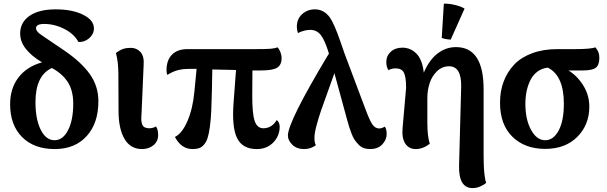

<svg xmlns="http://www.w3.org/2000/svg" viewBox="-20 -783 3248 1028"><path d="M272.9 15.1Q162.1 15.1 98.1 -49.3Q34.2 -113.8 34.2 -225.1Q34.2 -310.1 79.1 -368.4Q124 -426.8 205.1 -449.2Q87.9 -519.5 87.9 -603Q87.9 -663.6 138.2 -698.2Q188.5 -732.9 277.8 -732.9Q367.2 -732.9 425 -704.1Q482.9 -675.3 482.9 -630.9Q482.9 -600.6 457.8 -578.6Q432.6 -556.6 399.9 -558.1Q377.4 -601.1 324.7 -627.9Q272 -654.8 216.8 -654.8Q172.9 -654.8 172.9 -631.8Q172.9 -623.5 179 -615.7Q185.1 -607.9 192.4 -602.3Q199.7 -596.7 220.2 -583L326.2 -511.2Q416 -449.7 461.4 -385.5Q506.8 -321.3 506.8 -241.2Q506.8 -123 443.8 -54Q380.9 15.1 272.9 15.1ZM169.9 -235.8Q169.9 -144.5 198 -88.4Q226.1 -32.2 272 -32.2Q316.9 -32.2 344.5 -86.2Q372.1 -140.1 372.1 -228Q372.1 -295.4 345.2 -339.8Q318.4 -384.3 263.2 -416L257.8 -418.9Q169.9 -378.9 169.9 -235.8Z M740.7 15.1Q678.2 15.1 646.5 -39.6Q614.7 -94.2 614.7 -189L613.8 -384.8Q613.8 -452.1 600.6 -499Q621.6 -515.1 639.4 -521Q657.2 -526.9 679.7 -526.9Q711.9 -526.9 732.4 -504.2Q752.9 -481.4 749 -433.1L737.8 -174.8Q733.4 -132.8 742.2 -114.5Q751 -96.2 778.8 -96.2Q798.8 -96.2 814.9 -106Q826.7 -91.3 826.7 -59.1Q826.7 -26.4 801.8 -5.6Q776.9 15.1 740.7 15.1Z M1354.5 15.1Q1278.8 15.1 1249.8 -42.7Q1220.7 -100.6 1230.5 -231.9L1243.7 -408.2L1116.7 -411.1L1114.7 -306.2Q1113.3 -236.3 1111.1 -189.5Q1108.9 -142.6 1103.8 -104.7Q1098.6 -66.9 1091.8 -45.4Q1085 -23.9 1073 -9.5Q1061 4.9 1046.6 10Q1032.2 15.1 1010.7 15.1Q950.7 15.1 916.5 -49.8Q954.6 -67.9 983.4 -134.3Q1012.2 -200.7 1020.5 -290L1032.7 -414.1H992.7Q956.5 -414.1 930.2 -406.7Q903.8 -399.4 875.5 -381.8Q871.6 -393.6 871.6 -407.2Q871.6 -460.9 900.9 -490.5Q930.2 -520 983.4 -520H1345.7Q1405.8 -520 1429.4 -522Q1453.1 -523.9 1465.3 -529.8Q1474.6 -521.5 1481.2 -504.6Q1487.8 -487.8 1487.8 -472.2Q1487.8 -435.5 1464.1 -420.7Q1440.4 -405.8 1378.4 -405.8H1331.5L1330.6 -273.9Q1330.1 -176.8 1343.3 -136.5Q1356.4 -96.2 1389.6 -96.2Q1435.5 -96.2 1461.4 -140.1Q1468.3 -136.2 1472.9 -126.2Q1477.5 -116.2 1477.5 -105Q1477.5 -55.7 1443.4 -20.3Q1409.2 15.1 1354.5 15.1Z M1961.4 15.1Q1942.4 15.1 1926.8 9.3Q1911.1 3.4 1899.2 -9.3Q1887.2 -22 1878.7 -34.4Q1870.1 -46.9 1862.1 -68.1Q1854 -89.4 1849.6 -103.5Q1845.2 -117.7 1838.4 -142.1L1770.5 -391.1Q1760.7 -362.8 1737.3 -298.3Q1713.9 -233.9 1700.4 -195.3Q1687 -156.7 1675 -112.3Q1663.1 -67.9 1663.6 -44.9Q1663.6 -17.1 1671.4 -5.9Q1645 15.1 1607.4 15.1Q1568.4 15.1 1544.9 -8.3Q1521.5 -31.7 1521.5 -57.1Q1521.5 -130.4 1733.9 -484.4Q1735.8 -486.8 1736.8 -488.5Q1737.8 -490.2 1739 -492.2Q1740.2 -494.1 1741.2 -496.1Q1719.7 -567.4 1697.8 -595.2Q1675.8 -623 1641.6 -623Q1609.4 -623 1575.2 -606Q1569.3 -623.5 1569.3 -639.2Q1569.3 -681.6 1597.7 -707.3Q1626 -732.9 1665.5 -732.9Q1714.8 -732.9 1746.1 -689.5Q1769.5 -656.2 1802.7 -560.1Q1807.1 -548.3 1815.4 -523.4Q1821.3 -506.8 1824.2 -498L1934.6 -204.1Q1958 -140.6 1973.1 -117.9Q1988.3 -95.2 2010.3 -95.2Q2023.4 -95.2 2040.5 -105Q2050.3 -91.8 2050.3 -64.9Q2050.3 -35.2 2026.9 -10Q2003.4 15.1 1961.4 15.1Z M2510.3 224.1Q2434.1 224.1 2438 100.1L2449.2 -316.9Q2451.7 -428.2 2384.3 -428.2Q2347.7 -428.2 2320.3 -402.1Q2293 -376 2280.5 -338.1Q2268.1 -300.3 2268.1 -257.8V-126Q2268.1 -53.2 2281.2 -13.2Q2244.6 15.1 2206.1 15.1Q2169.4 15.1 2150.1 -13.9Q2130.9 -43 2135.3 -95.2L2154.3 -312Q2154.3 -372.1 2142.3 -394.5Q2130.4 -417 2098.1 -417Q2076.2 -417 2060.1 -407.2Q2048.3 -423.8 2048.3 -451.2Q2048.3 -483.9 2072.3 -505.9Q2096.2 -527.8 2134.3 -527.8Q2178.2 -527.8 2209.7 -495.8Q2241.2 -463.9 2249 -394Q2279.3 -463.9 2323.7 -497.3Q2368.2 -530.8 2421.4 -530.8Q2569.3 -530.8 2569.3 -305.2V-2.9Q2569.3 -0.5 2569.3 18.8Q2569.3 38.1 2569.3 43.5Q2569.3 48.8 2569.6 67.1Q2569.8 85.4 2570.1 93Q2570.3 100.6 2571 116.2Q2571.8 131.8 2572.8 140.4Q2573.7 148.9 2575.2 160.6Q2576.7 172.4 2578.6 180.7Q2580.6 189 2583 195.8Q2572.8 206.1 2551.8 215.1Q2530.8 224.1 2510.3 224.1ZM2345.2 -580.1 2356.4 -763.2Q2382.8 -764.6 2416.5 -756.3Q2450.2 -748 2467.3 -736.8L2393.1 -570.8Q2362.3 -572.8 2345.2 -580.1Z M2898.9 14.2Q2790 14.2 2723.6 -50.8Q2657.2 -115.7 2657.2 -232.9Q2657.2 -294.4 2676.5 -346.2Q2695.8 -397.9 2732.9 -437Q2770 -476.1 2829.3 -498Q2888.7 -520 2963.9 -520H3057.1Q3145.5 -520 3167 -529.8Q3189 -507.8 3189 -474.1Q3189 -434.6 3169.9 -420.2Q3150.9 -405.8 3100.1 -405.8H3023.9Q3071.8 -376 3103.5 -324.5Q3135.3 -272.9 3135.3 -211.9Q3135.3 -114.7 3071 -50.3Q3006.8 14.2 2898.9 14.2ZM2793 -227.1Q2793 -142.6 2823.5 -87.4Q2854 -32.2 2898.9 -32.2Q2943.4 -32.2 2971.2 -84.2Q2999 -136.2 2999 -228Q2999 -377.9 2913.1 -420.9Q2882.3 -417.5 2858.6 -400.4Q2835 -383.3 2821 -356.2Q2807.1 -329.1 2800 -296.6Q2793 -264.2 2793 -227.1Z"/></svg>

Font: Arima
Style: Bold
Weight: 700
Designer: Joana Correia and Natanael Gama
Foundry: NDISCOVER
Version: Version 1.100;Glyphs 3.1.2 (3151)